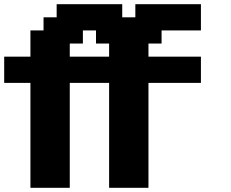

<svg xmlns="http://www.w3.org/2000/svg" viewBox="-20 -895 1102 915"><path d="M500 0H687.5V-500H937.5V-625H687.5V-687.5H750V-750H937.5V-875H625V-812.5H562.5V-875H250V-812.5H187.5V-750H125V-625H0V-500H125V0H312.5V-500H500ZM500 -625H312.5V-687.5H375V-750H437.5V-687.5H500Z"/></svg>

Font: Faithful 32x
Style: Semibold
Weight: 400
Foundry: Faithful Resource Pack
Version: Version 1.0; January 27, 2023